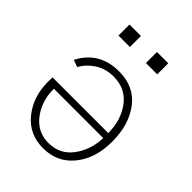

<svg xmlns="http://www.w3.org/2000/svg" viewBox="-211 -826 950 950"><g transform="rotate(45 264.5 -350.5)"><path d="M130.9 -640.6V-717.8H210.9V-640.6ZM323.2 -640.6V-717.8H402.3V-640.6ZM45.9 -232.4Q45.9 -237.3 46.4 -248Q46.9 -258.8 46.9 -263.7H436.5Q436.5 -353.5 389.2 -417Q341.8 -480.5 257.8 -480.5Q202.1 -480.5 160.2 -453.1Q118.2 -425.8 96.7 -385.7L59.6 -399.4Q121.1 -517.6 258.8 -517.6Q364.3 -517.6 422.4 -441.9Q480.5 -366.2 480.5 -247.1Q480.5 -130.9 420.4 -56.6Q360.4 17.6 261.7 17.6Q163.1 17.6 104.5 -55.2Q45.9 -127.9 45.9 -232.4ZM90.8 -228.5Q90.8 -142.6 137.7 -81.1Q184.6 -19.5 261.7 -19.5Q340.8 -19.5 387.2 -81.5Q433.6 -143.6 436.5 -228.5Z"/></g></svg>

Font: Gothic A1 ExtraLight
Style: Regular
Weight: 275
Designer: HanYang I&C Co.,Ltd.
Foundry: HanYang I&C Co.,Ltd.
Version: Version 2.50